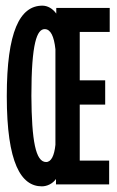

<svg xmlns="http://www.w3.org/2000/svg" viewBox="-20 -652 415 679"><path d="M128 7C146 7 166 -2 178 -19V0H366V-84H262V-282H352V-368H262V-539H368V-624H179V-604C166 -622 148 -632 130 -632C50 -632 4 -540 4 -312C4 -74 55 7 128 7ZM143 -79C106 -79 92 -154 91 -313C91 -501 111 -549 138 -549C159 -549 171 -524 176 -478V-140C172 -101 161 -79 143 -79Z"/></svg>

Font: Inconsolata Condensed
Style: Bold
Weight: 700
Width: 3
Monospace: yes
Designer: Raph Levien, Cyreal, Brenton Simpson
Foundry: Raph Levien, Cyreal, Google
Version: Version 3.100